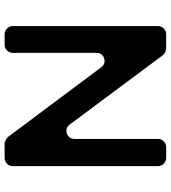

<svg xmlns="http://www.w3.org/2000/svg" viewBox="26 -766 740 832"><g transform="rotate(-90 396.0 -350.0)"><path d="M699 -35Q699 -21 688.5 -10.5Q678 0 664 0H601Q595 0 585.5 -4.5Q576 -9 573 -14L273 -417Q257 -438 233.5 -430Q210 -422 210 -396V-35Q210 -21 199.5 -10.5Q189 0 175 0H127Q113 0 102.5 -10.5Q92 -21 92 -35V-665Q92 -679 102.5 -689.5Q113 -700 127 -700H190Q196 -700 205.5 -695Q215 -690 218 -686L520 -282Q536 -261 559.5 -269Q583 -277 583 -303V-665Q583 -679 593.5 -689.5Q604 -700 618 -700H664Q678 -700 688.5 -689.5Q699 -679 699 -665Z"/></g></svg>

Font: Trueno
Style: Round
Weight: 400
Designer: Julieta Ulanovsky, Jasper
Foundry: Julieta Ulanovsky, Cannot Into Space Fonts
Version: Version 3.001